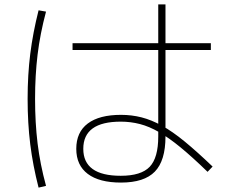

<svg xmlns="http://www.w3.org/2000/svg" viewBox="-20 -811 1040 876"><path d="M532 22Q433 22 380.5 -17.5Q328 -57 328 -132Q328 -208 380.5 -247.5Q433 -287 532 -287Q581 -287 626 -275.5Q671 -264 719 -237.5Q767 -211 823 -165Q879 -119 950 -51L927 -27Q858 -94 804.5 -138Q751 -182 706 -208Q661 -234 618.5 -245Q576 -256 531 -256Q360 -256 360 -132Q360 -9 531 -9Q624 -9 663 -50Q702 -91 702 -188V-791H735V-188Q735 -78 686.5 -28Q638 22 532 22ZM311 -583V-614H942V-583ZM156 45Q130 -56 118 -152.5Q106 -249 106 -360Q106 -469 118 -565Q130 -661 156 -764L190 -758Q163 -657 151.5 -562Q140 -467 140 -360Q140 -251 151.5 -156.5Q163 -62 190 37Z"/></svg>

Font: M PLUS 1 Thin ExtraLight
Style: Regular
Weight: 250
Version: Version 1.001